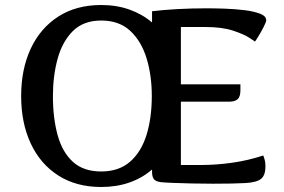

<svg xmlns="http://www.w3.org/2000/svg" viewBox="-20 -728 1133 767"><path d="M625.5 0Q603 -2.4 595.2 -11.7Q587.4 -21 587.4 -42V-50.8Q548.8 -17.1 497.3 1Q445.8 19 384.3 19Q284.7 19 212.9 -26.9Q141.1 -72.8 102.8 -154.8Q64.5 -236.8 64.5 -344.2Q64.5 -451.7 102.8 -533.7Q141.1 -615.7 212.9 -661.9Q284.7 -708 384.3 -708Q445.8 -708 497.3 -689.7Q548.8 -671.4 587.4 -638.2V-683.1Q631.8 -688.5 688.7 -691.7Q745.6 -694.8 804.7 -694.8Q837.9 -694.8 878.9 -693.4Q919.9 -691.9 957.5 -687.3Q995.1 -682.6 1019.3 -673.1Q1043.5 -663.6 1043.5 -647Q1043.5 -640.6 1033.7 -621.3Q1023.9 -602.1 1012.9 -584Q1002 -565.9 998.5 -562Q998.5 -562 976.6 -576.7Q954.6 -591.3 910.6 -605.7Q866.7 -620.1 800.3 -620.1H702.6V-391.1H940.4V-367.2Q940.4 -341.8 929.4 -331.8Q918.5 -321.8 894.5 -321.8H702.6V-68.8H780.3Q843.8 -68.8 907.5 -77.9Q971.2 -86.9 1031.7 -106.9Q1031.7 -106.9 1036.1 -93.8Q1040.5 -80.6 1040.5 -64Q1040.5 -28.8 1023.7 -14.2Q1006.8 0.5 961.4 3.2Q916 5.9 830.6 5.9Q788.1 5.9 746.8 4.9Q705.6 3.9 673.3 2.7Q641.1 1.5 625.5 0ZM191.4 -344.2Q191.4 -256.3 210.2 -188.2Q229 -120.1 271.2 -81.5Q313.5 -43 384.3 -43Q454.6 -43 499.3 -81.8Q543.9 -120.6 565.2 -188.7Q586.4 -256.8 586.4 -344.2Q586.4 -427.2 565.4 -495.6Q544.4 -564 500 -605Q455.6 -646 384.3 -646Q313.5 -646 271.2 -604Q229 -562 210.2 -493.4Q191.4 -424.8 191.4 -344.2Z"/></svg>

Font: Artifika
Style: Regular
Weight: 400
Designer: Yulya Zhdanova, Ivan Petrov | Cyreal.org
Foundry: Cyreal.org
Version: Version 1.102; ttfautohint (v1.8.4.7-5d5b)